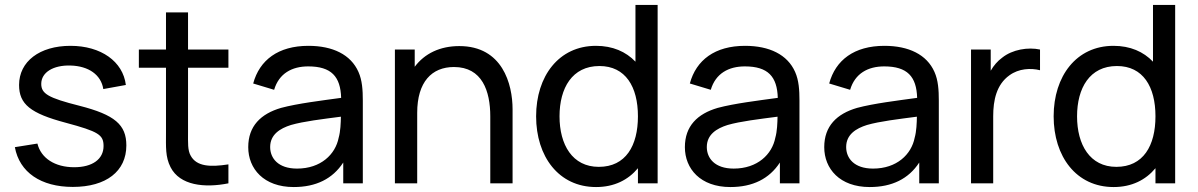

<svg xmlns="http://www.w3.org/2000/svg" viewBox="-20 -740 4834 775"><path d="M274 14.5C408.5 14.5 490 -48.5 490 -153C490 -236.5 443.5 -276.5 301 -313C174 -345 146.5 -362 146.5 -401.5C146.5 -447.5 194.5 -477.5 264.5 -475.5C338 -473.5 388 -438 397 -380.5L488 -397C476.5 -492 387.5 -555 264.5 -555C140 -555 57 -492 57 -397C57 -319.5 102.5 -282.5 245.5 -244.5C377.5 -209 398 -196 398 -150.5C398 -97.5 353 -65 279.5 -65C201.5 -65 145.5 -101.5 131 -160.5L40 -146C58.5 -44.5 145 14.5 274 14.5Z M902 -466.5V-540H739V-690H650V-540H540.5V-466.5H650V-204C650 -148 647 -107 668.5 -65C706 8.5 805.5 19.5 902 0V-76.5C828 -65 774 -68 750 -111C737 -133.5 739 -163.5 739 -208V-466.5Z M1427 -449.5C1396 -520 1322.5 -555 1225 -555C1103 -555 1027.5 -497.5 1002 -403L1086.5 -377.5C1106 -443.5 1158.5 -472 1224 -472C1317.5 -472 1354.5 -431 1357 -345C1277 -334 1182 -322.5 1114.5 -304.5C1032.5 -280.5 982 -231 982 -146C982 -59 1044.5 15 1165.5 15C1255.5 15 1322.5 -18 1365.5 -84V0H1444.5V-334C1444.5 -376.5 1442 -416 1427 -449.5ZM1179 -59.5C1102 -59.5 1070.5 -102 1070.5 -146.5C1070.5 -197 1110 -221.5 1154.5 -235.5C1207 -250.5 1280 -259 1356 -269C1355.5 -244.5 1354.5 -210 1347 -184C1334 -117 1275 -59.5 1179 -59.5Z M1834 -554C1756 -554 1694 -524 1654 -470.5V-540H1574V0H1664V-284.5C1664 -409.5 1723 -469.5 1812.5 -469.5C1926.5 -469.5 1959 -372 1959 -270.5V0H2049V-298.5C2049 -401 2008 -554 1834 -554Z M2545 -491C2506.5 -531.5 2453 -555 2385.5 -555C2235.5 -555 2144 -432.5 2144 -270.5C2144 -108.5 2235 15 2386 15C2459 15 2515.5 -13.5 2555 -61V0H2634.5V-720H2545ZM2397 -66.5C2290.5 -66.5 2238.5 -155.5 2238.5 -270.5C2238.5 -384.5 2289.5 -473.5 2399.5 -473.5C2505 -473.5 2555 -390 2555 -270.5C2555 -152 2506 -66.5 2397 -66.5Z M3189.5 -449.5C3158.5 -520 3085 -555 2987.5 -555C2865.5 -555 2790 -497.5 2764.5 -403L2849 -377.5C2868.5 -443.5 2921 -472 2986.5 -472C3080 -472 3117 -431 3119.5 -345C3039.5 -334 2944.5 -322.5 2877 -304.5C2795 -280.5 2744.5 -231 2744.5 -146C2744.5 -59 2807 15 2928 15C3018 15 3085 -18 3128 -84V0H3207V-334C3207 -376.5 3204.5 -416 3189.5 -449.5ZM2941.5 -59.5C2864.5 -59.5 2833 -102 2833 -146.5C2833 -197 2872.5 -221.5 2917 -235.5C2969.5 -250.5 3042.5 -259 3118.5 -269C3118 -244.5 3117 -210 3109.5 -184C3096.5 -117 3037.5 -59.5 2941.5 -59.5Z M3752 -449.5C3721 -520 3647.5 -555 3550 -555C3428 -555 3352.5 -497.5 3327 -403L3411.5 -377.5C3431 -443.5 3483.5 -472 3549 -472C3642.5 -472 3679.5 -431 3682 -345C3602 -334 3507 -322.5 3439.5 -304.5C3357.5 -280.5 3307 -231 3307 -146C3307 -59 3369.5 15 3490.5 15C3580.5 15 3647.5 -18 3690.5 -84V0H3769.5V-334C3769.5 -376.5 3767 -416 3752 -449.5ZM3504 -59.5C3427 -59.5 3395.5 -102 3395.5 -146.5C3395.5 -197 3435 -221.5 3479.5 -235.5C3532 -250.5 3605 -259 3681 -269C3680.5 -244.5 3679.5 -210 3672 -184C3659 -117 3600 -59.5 3504 -59.5Z M4025 -507C4007 -494 3991 -475.5 3979 -454.5V-540H3899.5V0H3989V-271C3989 -335 4002 -398.5 4054.5 -436C4092 -463.5 4140.5 -466 4178 -456.5V-540C4130 -550.5 4066.5 -540.5 4025 -507Z M4634 -491C4595.5 -531.5 4542 -555 4474.5 -555C4324.5 -555 4233 -432.5 4233 -270.5C4233 -108.5 4324 15 4475 15C4548 15 4604.5 -13.5 4644 -61V0H4723.5V-720H4634ZM4486 -66.5C4379.5 -66.5 4327.5 -155.5 4327.5 -270.5C4327.5 -384.5 4378.5 -473.5 4488.5 -473.5C4594 -473.5 4644 -390 4644 -270.5C4644 -152 4595 -66.5 4486 -66.5Z"/></svg>

Font: Hauora Medium
Style: Regular
Weight: 500
Designer: Wayne Shih
Foundry: WCYS
Version: Version 1.001;hotconv 1.0.109;makeotfexe 2.5.65596